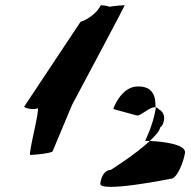

<svg xmlns="http://www.w3.org/2000/svg" viewBox="-20 -742 739 741"><path d="M73 -330C81 -322 114 -318 125 -324C136 -324 87 -144 97 -144C108 -144 178 -150 183 -158L258 -337C311 -438 464 -722 461 -722C456 -722 417 -719 403 -716C392 -720 375 -722 369 -722C355 -692 318 -666 291 -658ZM367 -34C361 4 639 -52 639 -52C663 -52 688 -115 694 -152C699 -186 605 -196 558 -198C503 -146 407 -86 407 -86C392 -86 373 -74 367 -34ZM418 -321 509 -296C527 -296 558 -331 580 -328C581 -362 576 -413 505 -408C446 -403 415 -321 418 -321ZM540 -198H558C579 -218 596 -236 598 -250C614 -260 625 -304 593 -320C590 -325 585 -327 580 -328C580 -326 581 -325 581 -323C571 -260 540 -198 540 -198Z"/></svg>

Font: Ampere
Style: SCCndIta
Weight: 400
Version: Version 1